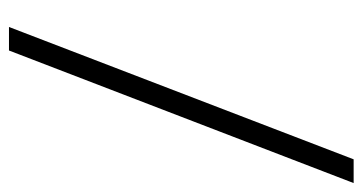

<svg xmlns="http://www.w3.org/2000/svg" viewBox="-211 -540 812 430"><g transform="rotate(-90 195.0 -325.0)"><path d="M0 61 296.9 -710.9H349.6L53.2 61Z"/></g></svg>

Font: Roboto Slab LO Light
Style: Regular
Weight: 300
Designer: Google
Version: Version 2.000